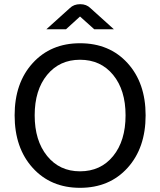

<svg xmlns="http://www.w3.org/2000/svg" viewBox="-20 -887 767 919"><path d="M202 -747 314 -848Q333 -867 364 -867Q394 -867 413 -848L525 -747H431L363 -808L296 -747ZM363 -67Q462 -67 521.5 -140Q581 -213 581 -335Q581 -456 521.5 -528.5Q462 -601 363 -601Q265 -601 205.5 -528.5Q146 -456 146 -335Q146 -214 205.5 -140.5Q265 -67 363 -67ZM677 -335Q677 -179 590.5 -83.5Q504 12 363 12Q223 12 136.5 -83.5Q50 -179 50 -335Q50 -490 136.5 -585Q223 -680 363 -680Q504 -680 590.5 -585Q677 -490 677 -335Z"/></svg>

Font: Atkinson Hyperlegible Pro
Style: Regular
Weight: 400
Designer: Elliott Scott, Megan Eiswerth, Linus Boman, Theodore Petrosky, Jacob Perez
Foundry: Braille Institute
Version: Version 1.5.1